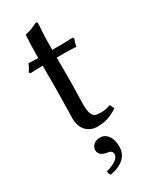

<svg xmlns="http://www.w3.org/2000/svg" viewBox="-213 -642 765 945"><g transform="rotate(-30 170.0 -169.0)"><path d="M95 -429C75 -429 53 -429 41 -431C34 -415 29 -405 19 -390L24 -383C41 -384 72 -385 95 -385V-248C95 -188 92 -116 92 -86C92 -21 134 10 180 10C222 10 254 0 296 -27L284 -52C253 -41 230 -40 205 -44C181 -48 172 -72 172 -126C172 -156 175 -199 175 -259V-385H213C237 -385 272 -384 285 -383C288 -399 291 -409 297 -424L292 -431C274 -430 245 -429 222 -429H175C175 -504 176 -517 180 -575C180 -582 177 -585 171 -585C146 -575 134 -565 101 -560L99 -557C97 -522 95 -487 95 -429ZM161 62C132 62 111 81 111 105C111 132 136 141 153 144C171 146 184 150 184 170C184 188 158 212 109 223C109 232 111 241 117 247C174 238 223 208 223 148C223 96 199 62 161 62Z"/></g></svg>

Font: Libertinus Sans
Style: Regular
Weight: 400
Designer: Philipp H. Poll, Khaled Hosny
Foundry: Caleb Maclennan
Version: Version 7.050;RELEASE